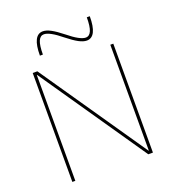

<svg xmlns="http://www.w3.org/2000/svg" viewBox="-166 -1082 1092 1209"><g transform="rotate(-20 380.0 -477.5)"><path d="M110 -730H141L628 -21H630V-730H650V0H619L132 -709H130V0H110ZM374 -872Q297 -935 259 -935Q234 -935 222 -906.5Q210 -878 210 -817H190Q190 -955 259 -955Q282 -955 312 -939Q342 -923 386 -888Q463 -825 501 -825Q526 -825 538 -853.5Q550 -882 550 -943H570Q570 -805 501 -805Q478 -805 448 -821Q418 -837 374 -872Z"/></g></svg>

Font: Enso Thin
Style: Regular
Weight: 100
Designer: Coji Morishita
Foundry: UNDERFOREST DESIGN
Version: Version 1.000